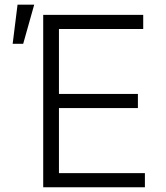

<svg xmlns="http://www.w3.org/2000/svg" viewBox="-20 -790 699 810"><path d="M162.3 0V-727.3H584.2V-667.6H228.7V-393.8H561.8V-334.2H228.7V-59.7H591.3V0ZM33.4 -605.1 54 -770.2H124.3L77.8 -605.1Z"/></svg>

Font: Inter Zeller Light
Style: Regular
Weight: 300
Designer: Rasmus Andersson; Joe Bland
Foundry: zeller
Version: Version 3.015;git-dec3a8cb1